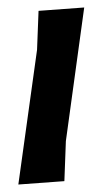

<svg xmlns="http://www.w3.org/2000/svg" viewBox="-20 -489 275 513"><path d="M205 -469 156 -112 152 -5 29 4 79 -356 83 -460Z"/></svg>

Font: Alegreya Sans SC
Style: Bold Italic
Weight: 700
Italic angle: -7°
Designer: Juan Pablo del Peral
Foundry: Huerta Tipografica
Version: Version 2.007